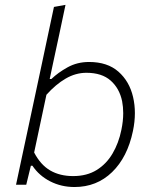

<svg xmlns="http://www.w3.org/2000/svg" viewBox="-20 -760 631 790"><path d="M286.5 9.5Q232 9.5 186.5 -13.8Q141 -37 113.5 -78H107L88 0H46Q58 -56 69 -108Q80 -160 93 -220L151.5 -494Q165 -557 177.5 -616.5Q190 -675.5 202 -731.5L249.5 -740Q236.5 -678.5 223.8 -618.5Q211 -558.5 197 -494L184.5 -435H191.5Q218.5 -461 258 -483Q297.5 -505 346.5 -505Q422 -505 467.2 -465.2Q512.5 -425.5 527.5 -361Q535 -329 535 -294.5Q535 -259 527 -221Q504.5 -113 441.2 -51.8Q378 9.5 286.5 9.5ZM281 -35.5Q337.5 -35.5 377.8 -60.5Q418 -85.5 443.2 -128.5Q468.5 -171.5 479.5 -226Q487 -262 487 -294.5Q487 -320 482.5 -343.5Q471.5 -396.5 435.2 -428.5Q399 -460.5 335.5 -460.5Q291.5 -460.5 250.5 -436.8Q209.5 -413 171 -370L120.5 -132.5Q147 -81.5 186.8 -58.5Q226.5 -35.5 281 -35.5Z"/></svg>

Font: Heraclito ExtraLight
Style: Italic
Weight: 200
Italic angle: -12°
Designer: Kostas Bartsokas (font) & Cristiano Sobral (main changes)
Foundry: Kostas Bartsokas (font) & Cristiano Sobral (main changes)
Version: Version 1.00;July 8, 2020;FontCreator 13.0.0.2655 64-bit